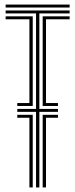

<svg xmlns="http://www.w3.org/2000/svg" viewBox="-20 -820 330 840"><path d="M55.6 -356.4V-369.2H108.7V-735.6H4.7V-748.5H123.2V-356.4ZM4.7 -787.1V-800H284.7V-787.1ZM108.7 0V-304.8H55.6V-317.7H123.2V0ZM166.7 0V-317.7H233.6V-304.8H181.2V0ZM166.7 -356.4V-748.5H284.7V-735.6H181.2V-369.2H233.6V-356.4ZM4.7 -761.3V-774.2H284.7V-761.3H152.2V-343.5H233.6V-330.6H152.2V0H137.7V-330.6H55.6V-343.5H137.7V-761.3Z"/></svg>

Font: Big Shoulders Inline Thin
Style: Regular
Weight: 100
Designer: Patric King
Foundry: XO Type Co
Version: Version 2.002